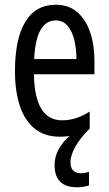

<svg xmlns="http://www.w3.org/2000/svg" viewBox="-20 -566 458 809"><path d="M277 117Q277 164 321 164Q331 164 340 162Q349 160 355 158V215Q333 223 304 223Q210 223 210 129Q210 94 227.5 62.5Q245 31 273 7Q254 10 233 10Q165 10 123 -26.5Q81 -63 62 -125Q43 -187 43 -265Q43 -402 86.5 -474Q130 -546 215 -546Q270 -546 306 -514.5Q342 -483 360 -429.5Q378 -376 378 -309V-253H123Q126 -59 242 -59Q271 -59 299.5 -68Q328 -77 358 -96V-24Q319 14 298 51Q277 88 277 117ZM215 -480Q174 -480 151 -440Q128 -400 124 -317H302Q302 -361 293 -398Q284 -435 264.5 -457.5Q245 -480 215 -480Z"/></svg>

Font: Noto Sans Khmer ExtraCondensed
Style: Regular
Weight: 400
Width: 2
Designer: Danh Hong and the Monotype Design Team
Foundry: Monotype Imaging Inc.
Version: Version 2.004; ttfautohint (v1.8.4.7-5d5b)